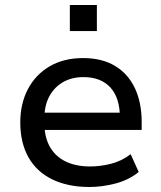

<svg xmlns="http://www.w3.org/2000/svg" viewBox="-20 -738 645 767"><path d="M337 9Q251 9 188.5 -21.5Q126 -52 93.5 -110Q61 -168 61 -249Q61 -323 91 -381Q121 -439 177.5 -472.5Q234 -506 312 -506Q387 -506 439 -475Q491 -444 518.5 -386.5Q546 -329 546 -250V-219H137V-288H478L459 -268Q459 -347 421 -388.5Q383 -430 313 -430Q267 -430 232 -410Q197 -390 177 -353Q157 -316 157 -262V-250Q157 -191 179 -152Q201 -113 242 -93Q283 -73 340 -73Q380 -73 422.5 -83.5Q465 -94 502 -122L534 -51Q495 -19 441.5 -5Q388 9 337 9ZM259 -614V-718H367V-614Z"/></svg>

Font: Nunito Sans 7pt Medium
Style: Regular
Weight: 500
Designer: Vernon Adams
Foundry: Vernon Adams
Version: Version 3.101;gftools[0.9.27]